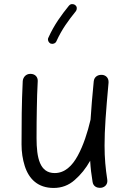

<svg xmlns="http://www.w3.org/2000/svg" viewBox="-20 -888 629 944"><path d="M513.7 -481.4V-485.8C513.7 -505.9 499.5 -518.6 481.9 -520H477.5C462.4 -520 443.4 -511.7 440.9 -488.3C433.6 -415.5 428.7 -353.5 425.3 -300.3C425.3 -299.8 425.3 -298.8 424.8 -297.9C410.6 -237.3 390.1 -173.3 362.3 -122.6C334.5 -71.3 297.9 -37.1 249 -37.1C175.8 -37.1 159.7 -110.8 159.7 -209.5C159.7 -263.7 160.2 -312.5 161.1 -355.5C161.6 -397.9 163.1 -442.4 165.5 -488.8V-491.7C165.5 -508.8 153.3 -524.9 129.4 -524.9C106.4 -524.9 93.3 -507.3 91.8 -489.3C86.4 -380.4 85.9 -279.8 85.9 -178.2C85.9 -140.1 91.3 -105 101.6 -72.3C122.1 -7.3 167 36.1 243.7 36.1C283.2 36.1 317.4 23.4 347.2 -2.9C377 -28.8 402.3 -60.1 423.3 -97.7C425.3 -62 429.2 -28.8 435.1 5.9C438.5 29.8 458 35.6 471.2 35.6C474.6 35.6 477.5 35.2 480.5 34.7C497.6 30.8 507.8 17.6 507.8 2C507.8 -0.5 507.8 -2.9 507.3 -5.4C499 -59.6 494.1 -109.9 494.1 -172.9C494.1 -210.4 495.6 -253.9 499 -303.2C502.4 -352.5 507.3 -411.6 513.7 -481.4ZM349.6 -863.3C345.7 -866.2 341.3 -867.7 336.4 -867.7C334.5 -867.7 326.2 -869.1 318.8 -859.9C282.2 -814.5 247.1 -767.6 217.8 -702.6C216.3 -700.2 215.8 -697.3 215.8 -694.3C215.8 -689 218.3 -679.2 228.5 -673.8C231.4 -672.9 234.4 -672.4 236.8 -672.4C242.7 -672.4 252.9 -674.8 257.3 -685.1C284.7 -745.1 316.4 -787.6 353 -833C356 -836.9 357.4 -841.3 357.4 -846.2C357.4 -848.1 358.9 -856 349.6 -863.3Z"/></svg>

Font: Mikhak
Style: Regular
Weight: 400
Designer: Amin Abedi
Version: Version 3.2